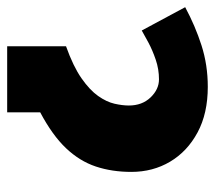

<svg xmlns="http://www.w3.org/2000/svg" viewBox="-53 -547 599 535"><g transform="rotate(90 246.5 -279.5)"><path d="M221 -559Q295 -559 348 -530.5Q401 -502 429.5 -454Q458 -406 458 -346Q458 -292 443 -247Q428 -202 392 -164Q356 -126 292 -92V0H108V-164Q164 -184 197 -207Q230 -230 246.5 -253.5Q263 -277 268 -299Q273 -321 273 -339Q273 -376 250.5 -399.5Q228 -423 200 -423Q172 -423 145.5 -414Q119 -405 97.5 -393.5Q76 -382 64 -375L-1 -496Q51 -524 105.5 -541.5Q160 -559 221 -559Z"/></g></svg>

Font: Noto Sans Disp ExtBd
Style: Regular
Weight: 800
Designer: Monotype Design Team
Foundry: Monotype Imaging Inc.
Version: Version 2.000;GOOG;noto-source:20170915:90ef993387c0; ttfaut